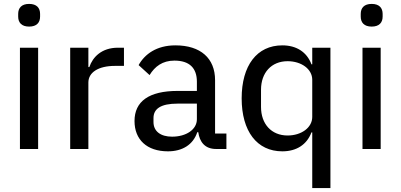

<svg xmlns="http://www.w3.org/2000/svg" viewBox="-20 -762 2049 982"><path d="M129 -626C168 -626 185 -647 185 -677V-691C185 -721 168 -742 129 -742C90 -742 73 -721 73 -691V-677C73 -647 90 -626 129 -626ZM82 0H175V-518H82Z M432 0V-340C432 -391 482 -425 568 -425H614V-518H583C500 -518 454 -470 437 -419H432V-518H339V0Z M1138 0V-79H1080V-352C1080 -464 1006 -530 877 -530C781 -530 720 -485 689 -429L745 -378C772 -422 811 -452 872 -452C950 -452 987 -413 987 -344V-297H889C741 -297 668 -243 668 -143C668 -48 731 12 839 12C913 12 968 -22 989 -86H994C1001 -36 1028 0 1085 0ZM860 -63C802 -63 765 -90 765 -138V-158C765 -206 803 -232 888 -232H987V-152C987 -100 933 -63 860 -63Z M1577 200H1670V-518H1577V-433H1573C1549 -497 1495 -530 1424 -530C1294 -530 1216 -427 1216 -259C1216 -91 1294 12 1424 12C1495 12 1549 -21 1573 -85H1577ZM1451 -69C1368 -69 1315 -128 1315 -215V-303C1315 -390 1368 -449 1451 -449C1521 -449 1577 -409 1577 -354V-164C1577 -109 1521 -69 1451 -69Z M1881 -626C1920 -626 1937 -647 1937 -677V-691C1937 -721 1920 -742 1881 -742C1842 -742 1825 -721 1825 -691V-677C1825 -647 1842 -626 1881 -626ZM1834 0H1927V-518H1834Z"/></svg>

Font: IBM Plex Arabic Text
Style: Regular
Weight: 450
Designer: Mike Abbink, Paul van der Laan, Pieter van Rosmalen, Wael Morcos, Khajak Apelian
Foundry: Bold Monday
Version: Version 1.0